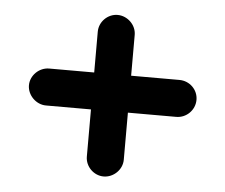

<svg xmlns="http://www.w3.org/2000/svg" viewBox="-44 -629 745 637"><g transform="rotate(5 328.5 -311.0)"><path d="M385 -519V-383H546C580 -383 608 -356 608 -322C608 -288 580 -260 546 -260H385V-103C385 -70 356 -42 323 -42C290 -42 262 -70 262 -103V-260H112C79 -260 50 -289 50 -322C50 -355 79 -383 112 -383H262V-519C262 -552 290 -580 323 -580C356 -580 385 -552 385 -519Z"/></g></svg>

Font: Blanket
Style: Reversed
Weight: 700
Foundry: Cannot Into Space Fonts
Version: Version 0.9